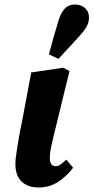

<svg xmlns="http://www.w3.org/2000/svg" viewBox="-20 -813 413 848"><path d="M151 15Q103 15 75.5 -11Q48 -37 48 -90Q48 -102 50 -118.5Q52 -135 55.5 -157.5Q59 -180 64 -209Q69 -238 77 -275L118 -493L260 -514L287 -499L255 -369Q243 -318 233.5 -280Q224 -242 217.5 -215Q211 -188 207 -169.5Q203 -151 201.5 -138Q200 -125 200 -115Q200 -97 206.5 -88Q213 -79 226 -79Q238 -79 249 -87.5Q260 -96 273 -108L303 -72Q271 -31 234 -8Q197 15 151 15ZM196 -573Q206 -610 216 -646Q226 -682 237 -717Q245 -745 256 -762Q267 -779 280.5 -786Q294 -793 311 -793Q338 -793 355.5 -777.5Q373 -762 373 -736Q373 -714 362.5 -695.5Q352 -677 332 -655Q308 -628 285 -603.5Q262 -579 238 -553Z"/></svg>

Font: Source Serif 4
Style: Bold Italic
Weight: 700
Italic angle: -12°
Designer: Frank Grießhammer
Foundry: Adobe Systems Incorporated
Version: Version 4.004;hotconv 1.0.116;makeotfexe 2.5.65601